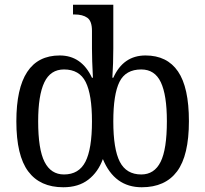

<svg xmlns="http://www.w3.org/2000/svg" viewBox="-20 -780 865 810"><path d="M49 -268Q49 -546 232 -546Q324 -546 368 -452H372Q368 -528 368 -575V-650Q368 -691 348.5 -705Q329 -719 294 -719H288V-760H458V-576Q458 -512 454 -452H458Q500 -546 594 -546Q685 -546 731 -478.5Q777 -411 777 -269Q777 -124 727 -57Q677 10 578 10Q463 10 414 -109Q394 -54 352.5 -22Q311 10 247 10Q149 10 99 -57Q49 -124 49 -268ZM368 -268Q368 -381 341.5 -434Q315 -487 250 -487Q193 -487 167 -432.5Q141 -378 141 -268Q141 -150 168 -97Q195 -44 250 -44Q313 -44 340.5 -98Q368 -152 368 -268ZM684 -269Q684 -379 658.5 -433Q633 -487 576 -487Q510 -487 484 -434.5Q458 -382 458 -268Q458 -151 485.5 -97.5Q513 -44 576 -44Q631 -44 657.5 -97Q684 -150 684 -269Z"/></svg>

Font: Noto Serif Narrow
Style: Regular
Weight: 400
Width: 4
Designer: Monotype Design Team
Foundry: Monotype Imaging Inc.
Version: Version 1.001